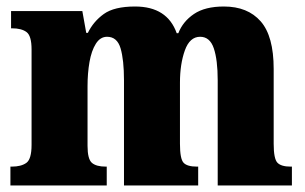

<svg xmlns="http://www.w3.org/2000/svg" viewBox="-20 -570 938 590"><path d="M12 0V-58H16Q45 -58 61 -69.5Q77 -81 77 -125V-418Q77 -460 61.5 -471.5Q46 -483 17 -483H14V-536H233L245 -469H250Q267 -504 299 -527Q331 -550 395 -550Q494 -550 523 -468H528Q542 -504 576 -527Q610 -550 668 -550Q741 -550 781 -504.5Q821 -459 821 -358V-128Q821 -82 832.5 -70Q844 -58 873 -58H877V0H649V-323Q649 -386 637 -421.5Q625 -457 595 -457Q563 -457 548 -415Q533 -373 533 -316V-128Q533 -82 544 -70Q555 -58 585 -58H589V0H361V-323Q361 -386 350.5 -421.5Q340 -457 309 -457Q288 -457 274.5 -435.5Q261 -414 255 -379.5Q249 -345 249 -305V-122Q249 -81 262.5 -69.5Q276 -58 305 -58H308V0Z"/></svg>

Font: Noto Serif Hebrew Condensed Black
Style: Regular
Weight: 900
Width: 3
Designer: Monotype Design Team
Foundry: Monotype Imaging Inc.
Version: Version 2.004; ttfautohint (v1.8.4.7-5d5b)